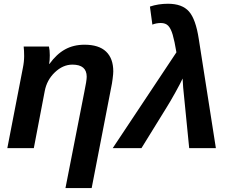

<svg xmlns="http://www.w3.org/2000/svg" viewBox="-20 -770 1207 998"><path d="M568.8 -398.9Q568.8 -386.7 565.4 -360.1Q562 -333.5 558.6 -318.8L456.5 207.5H320.3L418 -290.5Q430.7 -351.1 430.7 -371.1Q430.7 -434.1 356.4 -434.1Q307.1 -434.1 265.1 -394Q223.1 -354 212.4 -295.9L155.8 0H18.1L98.6 -415.5Q105.5 -448.7 105.5 -478.5Q105.5 -507.8 103 -528.3H234.4Q238.8 -509.8 238.8 -482.9Q238.8 -455.1 235.4 -438H237.3Q273.9 -488.8 318.1 -513.2Q362.3 -537.6 419.4 -537.6Q493.7 -537.6 531.2 -502Q568.8 -466.3 568.8 -398.9Z M1102.1 0H963.4Q935.1 -279.8 932.1 -315.2Q929.2 -350.6 929.2 -361.8Q919.4 -339.8 891.4 -289.3Q863.3 -238.8 844.7 -209.5L715.3 0H565.9L897 -498Q887.2 -557.1 877.7 -589.4Q868.2 -621.6 854.5 -636Q840.8 -650.4 815.9 -650.4Q793 -650.4 772 -642.1L759.3 -735.8Q803.2 -750.5 853 -750.5Q926.8 -750.5 962.2 -710.4Q997.6 -670.4 1013.2 -567.4Z"/></svg>

Font: Liberation Sans
Style: Bold Italic
Weight: 700
Italic angle: -12°
Designer: Steve Matteson
Foundry: Ascender Corporation
Version: Version 2.1.5